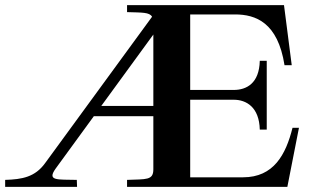

<svg xmlns="http://www.w3.org/2000/svg" viewBox="-65 -725 1230 745"><path d="M428 -27V0H1050L1095 -229H1070C1044 -125 997 -37 878 -37H673V-338H842C891 -338 941 -309 943 -222H970V-489H943C941 -401 891 -376 842 -376H673V-669H847C927 -669 1013 -638 1039 -472H1067L1037 -705H428V-678C486 -676 515 -678 525 -660L110 -92C71 -38 21 -29 -45 -27V0H234L233 -27C158 -29 116 -22 151 -71L299 -274H530V-68C530 -25 503 -30 428 -27ZM328 -314 530 -591V-314Z"/></svg>

Font: Ortica Linear
Style: Bold
Weight: 700
Designer: Benedetta Bovani
Foundry: Collletttivo
Version: Version 2.000;Glyphs 3.1.2 (3151)